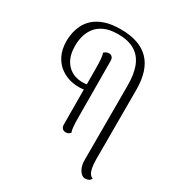

<svg xmlns="http://www.w3.org/2000/svg" viewBox="-206 -840 1091 1171"><g transform="rotate(30 339.0 -254.0)"><path d="M567 195Q553 195 540 183.5Q527 172 518 150Q509 128 509 98V-427Q509 -509 487 -562.5Q465 -616 419.5 -642.5Q374 -669 304 -669Q244 -669 206 -651Q168 -633 147 -604Q126 -575 118 -542Q110 -509 110 -478Q110 -411 137 -369.5Q164 -328 209 -313.5Q254 -299 306 -311L302 -274Q257 -265 212 -273Q167 -281 130.5 -306Q94 -331 72 -374Q50 -417 50 -477Q50 -501 55.5 -530.5Q61 -560 75.5 -590.5Q90 -621 118.5 -646.5Q147 -672 192 -687.5Q237 -703 304 -703Q435 -703 501.5 -635.5Q568 -568 568 -429V58Q568 94 573 118.5Q578 143 587 155.5Q596 168 608 171Q604 183 593 189Q582 195 567 195ZM324 10Q309 10 300 0.5Q291 -9 291 -25L289 -427Q289 -457 287 -482.5Q285 -508 279 -526Q284 -530 292.5 -535Q301 -540 313 -540Q327 -540 335.5 -531Q344 -522 344 -504L346 -103Q346 -73 348 -47.5Q350 -22 356 -4Q352 0 344 5Q336 10 324 10Z"/></g></svg>

Font: Arima Thin Light
Style: Regular
Weight: 300
Version: Version 1.100